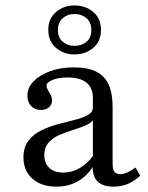

<svg xmlns="http://www.w3.org/2000/svg" viewBox="-20 -674 545 705"><path d="M187.1 11.3Q132.3 11.3 99.2 -17.7Q66.1 -46.8 66.1 -96Q66.1 -133.9 84.7 -157.7Q103.2 -181.5 132.3 -195.6Q161.3 -209.7 193.5 -218.1Q225.8 -226.6 254.8 -233.9Q283.9 -241.1 302.4 -251.6Q321 -262.1 321 -279V-314.5Q321 -351.6 297.6 -370.6Q274.2 -389.5 227.4 -389.5Q195.2 -389.5 173 -380.6Q150.8 -371.8 150.8 -358.9Q150.8 -352.4 155.6 -344Q160.5 -335.5 165.7 -325.8Q171 -316.1 171 -304.8Q171 -289.5 159.7 -279.8Q148.4 -270.2 129.8 -270.2Q108.1 -270.2 94.4 -284.7Q80.6 -299.2 80.6 -322.6Q80.6 -352.4 103.6 -375.8Q126.6 -399.2 164.9 -412.9Q203.2 -426.6 251.6 -426.6Q301.6 -426.6 332.7 -411.3Q363.7 -396 378.6 -364.1Q393.5 -332.3 393.5 -280.6V-72.6Q393.5 -52.4 400 -43.5Q406.5 -34.7 421 -34.7Q434.7 -34.7 449.2 -41.5Q463.7 -48.4 477.4 -58.9L495.2 -29Q474.2 -9.7 450.4 0.8Q426.6 11.3 396.8 11.3Q320.2 11.3 320.2 -60.5Q296.8 -25 263.3 -6.9Q229.8 11.3 187.1 11.3ZM212.1 -40.3Q243.5 -40.3 271.4 -56Q299.2 -71.8 321 -100.8V-232.3Q311.3 -220.2 290.3 -211.7Q269.4 -203.2 244.4 -195.6Q219.4 -187.9 196 -177.4Q172.6 -166.9 157.7 -149.6Q142.7 -132.3 142.7 -104.8Q142.7 -74.2 161.3 -57.3Q179.8 -40.3 212.1 -40.3ZM253.2 -474.2Q213.7 -474.2 185.5 -498.4Q157.3 -522.6 157.3 -564.5Q157.3 -605.6 185.5 -629.8Q213.7 -654 253.2 -654Q294.4 -654 322.6 -629.8Q350.8 -605.6 350.8 -564.5Q350.8 -522.6 322.6 -498.4Q294.4 -474.2 253.2 -474.2ZM253.2 -505.6Q279.8 -505.6 297.6 -520.6Q315.3 -535.5 315.3 -563.7Q315.3 -591.9 297.6 -607.3Q279.8 -622.6 253.2 -622.6Q228.2 -622.6 210.5 -607.3Q192.7 -591.9 192.7 -563.7Q192.7 -535.5 210.5 -520.6Q228.2 -505.6 253.2 -505.6Z"/></svg>

Font: Playfair 9pt Light
Style: Regular
Weight: 300
Designer: Claus Eggers Sørensen
Foundry: Claus Eggers Sørensen
Version: Version 2.001;gftools[0.9.30]